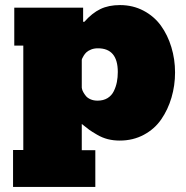

<svg xmlns="http://www.w3.org/2000/svg" viewBox="-20 -554 742 768"><path d="M32.2 193.8V45.9H73.2V-371.6H37.1V-523.4H312.5V-466.8H317.4Q348.6 -502 381.6 -517.8Q414.6 -533.7 460 -533.7Q511.7 -533.7 554.2 -511.2Q596.7 -488.8 623.8 -451.2Q650.9 -413.6 665.5 -365.2Q680.2 -316.9 680.2 -264.2Q680.2 -211.9 666 -163.8Q651.9 -115.7 625.2 -76.9Q598.6 -38.1 555.4 -14.9Q512.2 8.3 459 8.3Q433.6 8.3 411.4 2.7Q389.2 -2.9 367.9 -15.4Q346.7 -27.8 336.9 -34.9Q327.1 -42 307.1 -58.1V46.9H361.3V193.8ZM308.1 -198.2Q309.1 -192.9 313.2 -185.3Q317.4 -177.7 323.7 -169.9Q330.1 -162.1 342.3 -156.7Q354.5 -151.4 370.1 -151.4Q393.6 -151.4 410.2 -161.6Q426.8 -171.9 435.3 -189.5Q443.8 -207 447.5 -225.8Q451.2 -244.6 451.2 -266.1Q451.2 -360.8 371.6 -360.8Q356.4 -360.8 344.5 -356Q332.5 -351.1 325.9 -345Q319.3 -338.9 314.5 -330.8Q309.6 -322.8 308.6 -319.8Q307.6 -316.9 307.1 -314.9V-203.6Z"/></svg>

Font: Bevan
Style: Regular
Weight: 400
Foundry: vernon adams
Version: Version 1.000